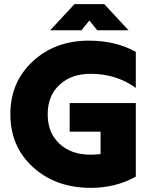

<svg xmlns="http://www.w3.org/2000/svg" viewBox="-20 -894 720 926"><path d="M416 -148Q441 -148 465 -151V-259H316V-397H635V-42Q538 12 418 12Q249 12 139.5 -87.5Q30 -187 30 -343Q30 -498 138 -598Q246 -698 408 -698Q538 -698 635 -644V-470Q541 -538 417 -538Q324 -538 267 -485Q210 -432 210 -343Q210 -254 266.5 -201Q323 -148 416 -148ZM339 -874H483L600 -748H449L411 -795L373 -748H222Z"/></svg>

Font: Roundo
Style: Bold
Weight: 700
Designer: Namrata Goyal (Gurmukhi), Shiva Nallaperumal (Latin)
Foundry: Indian Type Foundry
Version: Version 1.000;PS 1.0;hotconv 1.0.88;makeotf.lib2.5.647800